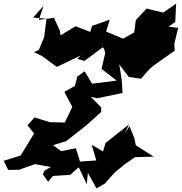

<svg xmlns="http://www.w3.org/2000/svg" viewBox="-42 -945 997 1053"><path d="M919 -825 924 -925 853 -876 762 -898 703 -835 694 -767 633 -733 540 -772 560 -837 463 -803 453 -770 372 -801 290 -751 287 -775 254 -847 171 -836 197 -913 140 -849 213 -842 200 -741 171 -671 144 -659 188 -638 270 -578C314 -599 357 -620 401 -641L382 -622L421 -611L522 -686L530 -674L535 -654L515 -567L598 -503L463 -486L422 -554L382 -525L369 -474L311 -441L358 -352L376 -258L365 -380L313 -273L231 -275L147 -301L109 -258L145 -213C121 -172 95 -132 71 -92L-22 -63L3 -13L63 -14L150 -45L237 -29L202 -9L193 11L222 52L248 20L343 14L399 -36L364 -69L393 -21L434 66L440 3L487 88L533 62L586 2L641 -43L698 -83L801 -86L703 -148L695 -187L668 -253L641 -211L666 -263L537 -161L523 -114L461 -151L486 -65L397 -59L374 -132L293 -116L250 -149L321 -171L433 -259L513 -331L512 -357L456 -414L491 -406L630 -435L626 -504L612 -592L664 -523L731 -513L775 -563L800 -585L916 -667L914 -704L935 -792L883 -799Z"/></svg>

Font: Hussar Lance
Style: ExBdObl
Weight: 700
Foundry: Cannot Into Space Fonts, PlusOne Fonts
Version: Version 2.270